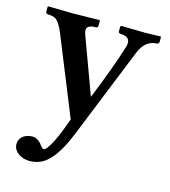

<svg xmlns="http://www.w3.org/2000/svg" viewBox="-102 -518 737 832"><g transform="rotate(15 266.5 -102.0)"><path d="M432.1 -340.8 266.1 70.8Q217.8 189.9 161.1 219.7Q136.2 231.9 108.9 232.4Q70.3 232.4 46.9 209Q33.7 194.8 33.2 177.7Q33.2 140.6 71.8 129.4Q81.5 126.5 91.8 126.5Q113.8 126.5 131.8 147Q133.3 148.9 133.8 149.9Q146 166.5 152.8 167Q165 167 189.9 118.2Q202.6 92.8 214.8 61L232.9 12.2L91.8 -335.9Q71.8 -385.7 51.8 -396Q39.1 -401.9 20 -401.9Q11.2 -403.3 9.8 -409.2V-434.1L13.2 -436Q14.2 -436 119.1 -434.1L240.2 -436L244.1 -434.1V-410.2Q243.2 -402.8 235.8 -401.9Q194.3 -401.9 194.3 -378.4Q194.8 -369.1 199.2 -356.9L292 -105Q351.1 -250 383.8 -355Q397 -401.4 344.2 -401.9Q337.4 -402.8 335.9 -409.2V-433.1L339.8 -436Q340.8 -436 452.1 -434.1L516.1 -436L518.1 -434.1V-411.1Q516.6 -403.3 506.8 -401.9Q457 -400.4 432.1 -340.8Z"/></g></svg>

Font: Linux Libertine O
Style: Semibold
Weight: 700
Designer: Philipp H. Poll
Foundry: Philipp H. Poll
Version: Version 5.0.0